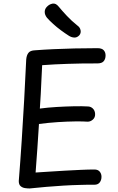

<svg xmlns="http://www.w3.org/2000/svg" viewBox="-20 -1049 668 1084"><path d="M147 15Q136 15 121.5 13Q107 11 96.5 2Q86 -7 86 -27Q95 -139 102.5 -254.5Q110 -370 116.5 -485.5Q123 -601 128 -713Q130 -737 140.5 -750.5Q151 -764 177 -765Q229 -769 284 -771.5Q339 -774 400 -775.5Q461 -777 530 -777Q555 -777 565.5 -765.5Q576 -754 576 -736Q576 -716 565.5 -703.5Q555 -691 530 -691Q482 -691 440.5 -690.5Q399 -690 361.5 -688.5Q324 -687 289 -685.5Q254 -684 218 -681Q216 -642 214 -600Q212 -558 210 -516.5Q208 -475 205 -436Q249 -442 299.5 -445Q350 -448 397 -449Q444 -450 475 -448Q492 -448 504 -436.5Q516 -425 517 -406Q518 -386 504.5 -374Q491 -362 475 -362Q450 -364 404.5 -363.5Q359 -363 305.5 -359.5Q252 -356 200 -349Q196 -281 191 -211.5Q186 -142 181 -75Q216 -77 258.5 -80Q301 -83 347 -85.5Q393 -88 436 -90Q479 -92 513 -92Q533 -92 543 -80Q553 -68 553 -51Q553 -32 543 -19Q533 -6 513 -6Q493 -6 472.5 -6Q452 -6 432 -5Q385 -4 337 -1Q289 2 241.5 6Q194 10 147 15ZM369 -847Q347 -861 324 -878Q301 -895 280.5 -913.5Q260 -932 245 -949Q232 -966 232.5 -982.5Q233 -999 245 -1011Q258 -1025 276.5 -1028.5Q295 -1032 311 -1012Q329 -990 357.5 -959.5Q386 -929 418 -904Q432 -894 435 -878Q438 -862 428 -850Q415 -836 399 -837Q383 -838 369 -847Z"/></svg>

Font: Playpen Sans Arabic
Style: Regular
Weight: 400
Designer: Azza Alameddine, Laura Meseguer, Veronika Burian, José Scaglione
Foundry: TypeTogether
Version: Version 2.000